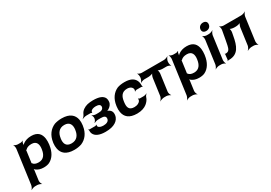

<svg xmlns="http://www.w3.org/2000/svg" viewBox="30 -1815 4400 3122"><g transform="rotate(-30 2229.5 -254.5)"><path d="M263 -500 264 -503C264 -514 272 -533 280 -539L276 -542C269 -536 250 -528 238 -528H183C159 -528 124 -542 113 -554L111 -552C121 -539 129 -502 126 -478L40 153C37 177 18 214 4 227L6 229C21 217 59 203 83 203H124C148 203 187 217 201 229L203 227C190 214 178 177 181 153L205 -24C207 -37 207 -54 203 -62L200 -60C203 -52 216 -38 227 -30C259 -6 302 10 363 10C404 10 443 3 470 -11C552 -52 605 -141 621 -259L623 -270C628 -310 628 -347 624 -380C611 -469 564 -538 437 -538C371 -538 324 -521 285 -495C272 -486 255 -470 251 -461L254 -460C259 -469 262 -487 263 -500ZM332 -104C278 -104 245 -120 228 -147C227 -149 220 -155 219 -154L222 -151C223 -152 225 -165 225 -168L251 -360C251 -363 253 -377 252 -378L249 -375C250 -374 262 -382 264 -384C288 -409 323 -423 375 -423C474 -423 492 -349 481 -270L479 -259C468 -180 431 -104 332 -104Z M695 -269 693 -259C688 -220 690 -185 696 -152C714 -58 783 10 935 10C985 10 1031 3 1072 -11C1165 -49 1232 -134 1249 -259L1251 -269C1256 -308 1256 -343 1250 -376C1231 -470 1161 -538 1009 -538C959 -538 915 -531 874 -518C780 -479 712 -394 695 -269ZM1110 -269 1108 -259C1097 -176 1052 -104 950 -104C845 -104 822 -175 834 -259L836 -269C847 -351 891 -424 993 -424C1095 -424 1121 -352 1110 -269Z M1651 -160C1645 -116 1600 -96 1544 -96C1499 -96 1458 -108 1448 -136C1445 -143 1447 -160 1450 -165L1444 -167C1441 -162 1428 -156 1421 -156H1315C1308 -156 1299 -161 1296 -165L1292 -162C1295 -158 1300 -148 1300 -141C1298 -119 1302 -99 1310 -82C1337 -23 1408 10 1522 10C1606 10 1667 -5 1711 -33C1750 -57 1782 -93 1790 -149C1798 -207 1776 -241 1739 -262C1728 -268 1711 -274 1701 -273L1702 -269C1711 -270 1729 -277 1740 -284C1776 -305 1808 -338 1814 -384C1817 -409 1815 -431 1808 -450C1783 -511 1711 -538 1597 -538C1561 -538 1524 -534 1492 -527C1431 -511 1375 -477 1350 -417C1341 -394 1316 -367 1300 -357L1301 -354C1317 -364 1358 -376 1383 -376H1462C1470 -376 1480 -371 1483 -366L1487 -368C1486 -372 1489 -388 1492 -394C1508 -420 1548 -431 1590 -431C1642 -431 1676 -413 1671 -373C1665 -332 1630 -316 1574 -316H1527C1503 -316 1470 -327 1459 -337L1455 -334C1466 -324 1475 -296 1473 -278L1471 -263C1468 -244 1450 -216 1437 -206L1441 -203C1454 -213 1491 -224 1515 -224H1562C1624 -224 1658 -209 1651 -160Z M2023 -257 2025 -271C2036 -353 2069 -424 2171 -424C2227 -424 2264 -398 2271 -359C2272 -349 2268 -326 2261 -320L2266 -318C2271 -324 2287 -332 2297 -332H2386C2394 -332 2405 -327 2409 -323L2412 -326C2409 -330 2404 -339 2405 -347C2406 -372 2404 -396 2398 -418C2376 -491 2314 -538 2189 -538C2138 -538 2093 -531 2055 -518C1964 -479 1901 -393 1884 -271L1882 -257C1877 -220 1877 -185 1883 -153C1900 -57 1965 10 2116 10C2197 10 2259 -13 2299 -45C2330 -70 2362 -106 2375 -152C2380 -168 2397 -189 2407 -197L2405 -200C2394 -192 2368 -183 2351 -183H2275C2266 -183 2252 -190 2250 -196L2245 -194C2249 -188 2247 -168 2243 -159C2224 -124 2183 -104 2128 -104C2023 -104 2012 -174 2023 -257Z M2967 -465 2968 -478C2971 -502 2991 -539 3005 -552L3003 -554C2988 -542 2949 -528 2925 -528H2509C2485 -528 2450 -542 2439 -554L2437 -552C2447 -539 2455 -502 2452 -478L2451 -465C2448 -441 2429 -404 2415 -391L2416 -389C2431 -401 2470 -415 2494 -415H2567C2597 -415 2645 -426 2659 -439L2657 -441C2642 -429 2626 -389 2623 -365L2580 -50C2577 -26 2554 11 2537 24L2539 26C2557 14 2599 0 2623 0H2663C2687 0 2725 14 2739 26L2743 24C2730 11 2717 -26 2720 -50L2763 -365C2766 -389 2760 -429 2749 -441L2747 -439C2757 -426 2803 -415 2833 -415H2910C2934 -415 2969 -401 2980 -389L2983 -391C2973 -404 2964 -441 2967 -465Z M3181 -500 3182 -503C3182 -514 3190 -533 3198 -539L3194 -542C3187 -536 3168 -528 3156 -528H3101C3077 -528 3042 -542 3031 -554L3029 -552C3039 -539 3047 -502 3044 -478L2958 153C2955 177 2936 214 2922 227L2924 229C2939 217 2977 203 3001 203H3042C3066 203 3105 217 3119 229L3121 227C3108 214 3096 177 3099 153L3123 -24C3125 -37 3125 -54 3121 -62L3118 -60C3121 -52 3134 -38 3145 -30C3177 -6 3220 10 3281 10C3322 10 3361 3 3388 -11C3470 -52 3523 -141 3539 -259L3541 -270C3546 -310 3546 -347 3542 -380C3529 -469 3482 -538 3355 -538C3289 -538 3242 -521 3203 -495C3190 -486 3173 -470 3169 -461L3172 -460C3177 -469 3180 -487 3181 -500ZM3250 -104C3196 -104 3163 -120 3146 -147C3145 -149 3138 -155 3137 -154L3140 -151C3141 -152 3143 -165 3143 -168L3169 -360C3169 -363 3171 -377 3170 -378L3167 -375C3168 -374 3180 -382 3182 -384C3206 -409 3241 -423 3293 -423C3392 -423 3410 -349 3399 -270L3397 -259C3386 -180 3349 -104 3250 -104Z M3755 -50 3813 -478C3816 -502 3836 -539 3850 -552L3848 -554C3833 -542 3794 -528 3770 -528H3729C3705 -528 3670 -542 3659 -554L3657 -552C3667 -539 3675 -502 3672 -478L3614 -50C3611 -26 3592 11 3578 24L3579 26C3594 14 3633 0 3657 0H3698C3722 0 3757 14 3768 26L3771 24C3761 11 3752 -26 3755 -50ZM3758 -592C3805 -592 3841 -619 3847 -665C3853 -711 3825 -738 3778 -738C3732 -738 3695 -709 3689 -665C3683 -619 3712 -592 3758 -592Z M4379 -528H4044C4022 -528 3988 -541 3979 -553L3975 -551C3984 -539 3992 -502 3988 -480L3956 -303C3950 -269 3944 -240 3939 -217C3926 -159 3911 -116 3851 -116H3844C3840 -116 3836 -119 3835 -121L3831 -118C3833 -116 3835 -112 3835 -109L3824 -11C3823 -6 3817 1 3814 4L3817 7C3820 4 3828 0 3834 0H3845C4019 0 4068 -133 4098 -303L4110 -366C4114 -388 4109 -427 4100 -439L4097 -436C4106 -425 4151 -414 4179 -414H4211C4241 -414 4288 -425 4302 -438L4300 -440C4285 -428 4269 -388 4266 -364L4223 -50C4220 -26 4198 11 4181 24L4182 26C4200 14 4242 0 4266 0H4307C4331 0 4366 14 4377 26L4380 24C4370 11 4361 -26 4364 -50L4422 -478C4425 -502 4445 -539 4459 -552L4457 -554C4442 -542 4403 -528 4379 -528Z"/></g></svg>

Font: Asimov
Style: EdgeWideIt
Weight: 500
Designer: Google
Version: Version 2.000980: 2014